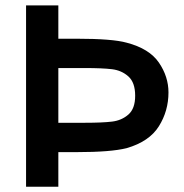

<svg xmlns="http://www.w3.org/2000/svg" viewBox="-20 -708 698 728"><path d="M201.2 -687.5H78.8V0H201.2V-131.2H271.2Q400 -131.2 460 -146.2Q546.2 -171.2 582.5 -229.4Q618.8 -287.5 618.8 -357.5Q618.8 -417.5 582.5 -470.6Q546.2 -523.8 460 -546.2Q406.2 -561.2 270 -561.2H201.2ZM301.2 -450Q367.5 -450 404.4 -445.6Q441.2 -441.2 466.9 -418.1Q492.5 -395 492.5 -345Q492.5 -296.2 466.9 -273.8Q441.2 -251.2 404.4 -246.9Q367.5 -242.5 302.5 -242.5H201.2V-450Z"/></svg>

Font: Cambay
Style: Bold
Weight: 700
Designer: Pooja Saxena
Foundry: Pooja Saxena
Version: Version 1.096;PS 001.096;hotconv 1.0.70;makeotf.lib2.5.58329